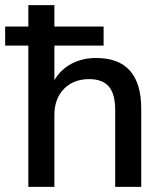

<svg xmlns="http://www.w3.org/2000/svg" viewBox="-40 -725 636 745"><path d="M508 -303V0H407V-298Q407 -360 382.5 -389Q358 -418 306 -418Q245 -418 208 -380Q171 -342 171 -278V0H70V-548H-20V-622H70V-705H171V-622H362V-548H171V-414Q196 -456 238 -478Q280 -500 333 -500Q508 -500 508 -303Z"/></svg>

Font: wassup Sans
Style: Medium
Weight: 600
Version: Version 2.001